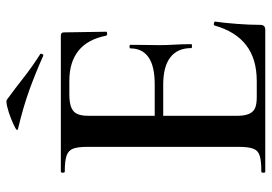

<svg xmlns="http://www.w3.org/2000/svg" viewBox="-142 -689 831 587"><g transform="rotate(-90 273.5 -395.5)"><path d="M476 0H42Q39 0 39 -6Q39 -12 42 -12Q75 -12 91 -17Q107 -22 112.5 -37Q118 -52 118 -81V-544Q118 -573 112.5 -587.5Q107 -602 91 -607.5Q75 -613 42 -613Q39 -613 39 -619Q39 -625 42 -625H458Q468 -625 468 -616L470 -486Q470 -484 465 -483.5Q460 -483 458 -486Q447 -543 412 -571Q377 -599 320 -599H279Q254 -599 239.5 -593.5Q225 -588 219 -575.5Q213 -563 213 -542V-85Q213 -64 218.5 -50.5Q224 -37 236 -31.5Q248 -26 270 -26H319Q387 -26 429 -58.5Q471 -91 489 -155Q490 -158 495.5 -157Q501 -156 501 -154Q497 -126 494 -87Q491 -48 491 -15Q491 0 476 0ZM420 -226Q420 -268 392 -290Q364 -312 308 -312H168V-338H309Q365 -338 392 -357Q419 -376 419 -412Q419 -415 424.5 -415Q430 -415 430 -412Q430 -380 429.5 -362Q429 -344 429 -325Q429 -301 430.5 -277.5Q432 -254 432 -226Q432 -224 426 -224Q420 -224 420 -226ZM396 -679Q345 -702 292.5 -721Q240 -740 173 -756Q165 -758 175.5 -764Q186 -770 205 -777.5Q224 -785 241 -789Q258 -793 262 -790Q295 -766 328 -740Q361 -714 400 -689Q404 -688 402 -682.5Q400 -677 396 -679Z"/></g></svg>

Font: Cormorant Infant Light SemiBold
Style: Regular
Weight: 600
Version: Version 4.001